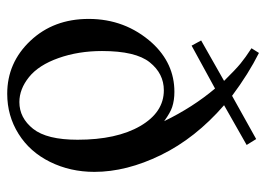

<svg xmlns="http://www.w3.org/2000/svg" viewBox="-124 -610 748 540"><g transform="rotate(90 250.0 -340.0)"><path d="M229 -570.8 108.4 -504.9 93.8 -531.7 207.5 -596.2Q175.3 -628.9 158.9 -642.3Q142.6 -655.8 115.7 -673.3L128.9 -694.3Q187.5 -665 249.5 -618.7L371.1 -686.5L387.7 -659.7L275.9 -596.2Q368.7 -515.6 416 -418.7Q463.4 -321.8 463.4 -231.4Q463.4 -163.6 435.3 -106.7Q407.2 -49.8 356.4 -18.1Q305.7 13.7 243.7 13.7Q156.2 13.7 94.7 -51.5Q33.2 -116.7 33.2 -215.3Q33.2 -318.4 100.6 -393.6Q158.2 -456.5 238.3 -456.5Q262.2 -456.5 281.2 -450.2Q296.4 -445.3 320.8 -427.7Q281.7 -508.3 229 -570.8ZM233.9 -426.8Q187 -426.8 155.3 -387.2Q123.5 -347.7 123.5 -252.9Q123.5 -186.5 143.3 -130.6Q163.1 -74.7 196.8 -47.6Q230.5 -20.5 267.1 -20.5Q311.5 -20.5 342.3 -59.1Q373 -97.7 373 -184.1Q373 -293.9 334.5 -360.4Q295.9 -426.8 233.9 -426.8Z"/></g></svg>

Font: Jameel Khushkhati
Style: Regular
Weight: 400
Version: Version 3.5